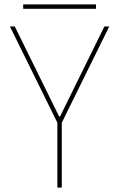

<svg xmlns="http://www.w3.org/2000/svg" viewBox="-20 -850 540 870"><path d="M240 0V-294L25 -730H47L248 -322H252L453 -730H475L260 -294V0ZM85 -810V-830H415V-810Z"/></svg>

Font: M PLUS Code Latin Thin
Style: Regular
Weight: 250
Designer: Coji Morishita
Foundry: UNDERFOREST DESIGN
Version: Version 1.002; ttfautohint (v1.8.3)